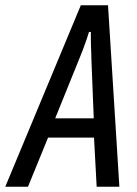

<svg xmlns="http://www.w3.org/2000/svg" viewBox="-63 -707 520 727"><path d="M-43 0 243 -687H346L389 0H303L293 -186H119L43 0ZM146 -259H292L283 -485Q283 -494 282.5 -506.5Q282 -519 281.5 -533.5Q281 -548 281 -561.5Q281 -575 281 -586H274Q270 -572 263.5 -553.5Q257 -535 250 -516.5Q243 -498 237 -484Z"/></svg>

Font: Archivo ExtraCondensed
Style: Italic
Weight: 400
Width: 2
Italic angle: -10°
Designer: Hector Gatti
Foundry: Omnibus-Type
Version: Version 2.001